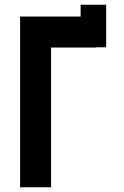

<svg xmlns="http://www.w3.org/2000/svg" viewBox="-20 -792 525 812"><path d="M321 -772H429V-592H387V-591H196V0H65V-722H321Z"/></svg>

Font: PostBus
Style: Regular
Weight: 400
Designer: Peter Wiegel
Version: Version 1.001